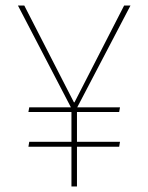

<svg xmlns="http://www.w3.org/2000/svg" viewBox="-20 -676 537 696"><path d="M239 -144H83L86 -162H239V-270H83L86 -287H237L45 -656H68L248 -305H250L430 -656H453L260 -287H415L412 -270H259V-162H415L412 -144H259V0H239Z"/></svg>

Font: Murecho Thin
Style: Regular
Weight: 100
Designer: Neil Summerour
Foundry: Positype
Version: Version 1.010